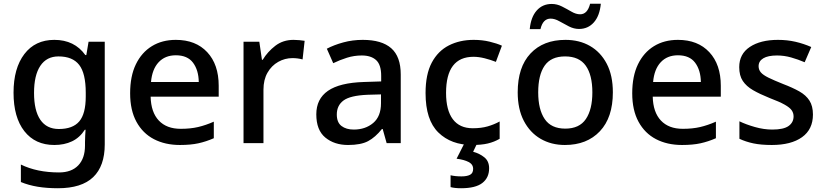

<svg xmlns="http://www.w3.org/2000/svg" viewBox="-20 -761 4386 1021"><path d="M269 -549Q376 -549 434 -468H439L451 -539H537V7Q537 122 475.5 181Q414 240 288 240Q229 240 180.5 232Q132 224 91 207V114Q177 156 294 156Q360 156 396 118.5Q432 81 432 13V-5Q432 -18 433 -39Q434 -60 435 -71H431Q404 -29 363 -9.5Q322 10 269 10Q167 10 109.5 -63.5Q52 -137 52 -268Q52 -398 109.5 -473.5Q167 -549 269 -549ZM291 -461Q228 -461 194.5 -411Q161 -361 161 -267Q161 -173 194.5 -124Q228 -75 293 -75Q367 -75 401.5 -115.5Q436 -156 436 -248V-268Q436 -371 401 -416Q366 -461 291 -461Z M915 -549Q1021 -549 1082 -483.5Q1143 -418 1143 -305V-247H781Q783 -164 824.5 -120Q866 -76 941 -76Q993 -76 1033.5 -85.5Q1074 -95 1117 -114V-26Q1076 -8 1035 1Q994 10 937 10Q858 10 798.5 -21Q739 -52 705.5 -113.5Q672 -175 672 -265Q672 -356 702.5 -419Q733 -482 787.5 -515.5Q842 -549 915 -549ZM915 -467Q858 -467 823.5 -430Q789 -393 783 -325H1037Q1036 -388 1006.5 -427.5Q977 -467 915 -467Z M1541 -549Q1555 -549 1571.5 -547.5Q1588 -546 1600 -544L1589 -445Q1563 -452 1535 -452Q1495 -452 1459.5 -432Q1424 -412 1402.5 -374.5Q1381 -337 1381 -284V0H1275V-539H1359L1373 -443H1377Q1403 -486 1444 -517.5Q1485 -549 1541 -549Z M1909 -549Q2010 -549 2060.5 -504.5Q2111 -460 2111 -365V0H2036L2015 -75H2011Q1976 -31 1937.5 -10.5Q1899 10 1831 10Q1758 10 1710 -29.5Q1662 -69 1662 -153Q1662 -235 1724 -278Q1786 -321 1915 -325L2007 -328V-358Q2007 -417 1980 -441.5Q1953 -466 1904 -466Q1863 -466 1825 -454Q1787 -442 1752 -425L1718 -502Q1756 -522 1805.5 -535.5Q1855 -549 1909 -549ZM1934 -257Q1842 -253 1806.5 -226.5Q1771 -200 1771 -152Q1771 -110 1796 -91Q1821 -72 1861 -72Q1923 -72 1964.5 -107Q2006 -142 2006 -212V-259Z M2491 10Q2379 10 2311 -56.5Q2243 -123 2243 -266Q2243 -366 2276 -428Q2309 -490 2367 -519.5Q2425 -549 2499 -549Q2544 -549 2583.5 -539.5Q2623 -530 2649 -518L2617 -432Q2589 -443 2557.5 -451Q2526 -459 2498 -459Q2352 -459 2352 -267Q2352 -175 2388 -127Q2424 -79 2494 -79Q2539 -79 2573.5 -89Q2608 -99 2637 -115V-23Q2608 -6 2574 2Q2540 10 2491 10ZM2581 134Q2581 184 2545 212Q2509 240 2432 240Q2398 240 2376 234V171Q2401 177 2434 177Q2463 177 2479.5 168.5Q2496 160 2496 137Q2496 113 2472 100.5Q2448 88 2408 83L2450 0H2518L2496 46Q2530 55 2555.5 75.5Q2581 96 2581 134Z M3239 -270Q3239 -136 3170 -63Q3101 10 2984 10Q2911 10 2854.5 -23Q2798 -56 2765.5 -118.5Q2733 -181 2733 -270Q2733 -404 2801 -476.5Q2869 -549 2987 -549Q3061 -549 3117.5 -516.5Q3174 -484 3206.5 -422Q3239 -360 3239 -270ZM2842 -270Q2842 -179 2876.5 -128Q2911 -77 2986 -77Q3061 -77 3095.5 -128Q3130 -179 3130 -270Q3130 -362 3095 -411.5Q3060 -461 2985 -461Q2910 -461 2876 -411.5Q2842 -362 2842 -270ZM2797 -606Q2803 -670 2834 -705Q2865 -740 2914 -740Q2942 -740 2968.5 -726.5Q2995 -713 3019 -699Q3043 -685 3065 -685Q3104 -685 3118 -741H3175Q3169 -677 3138 -642Q3107 -607 3059 -607Q3032 -607 3005.5 -620.5Q2979 -634 2954.5 -648Q2930 -662 2908 -662Q2867 -662 2854 -606Z M3585 -549Q3691 -549 3752 -483.5Q3813 -418 3813 -305V-247H3451Q3453 -164 3494.5 -120Q3536 -76 3611 -76Q3663 -76 3703.5 -85.5Q3744 -95 3787 -114V-26Q3746 -8 3705 1Q3664 10 3607 10Q3528 10 3468.5 -21Q3409 -52 3375.5 -113.5Q3342 -175 3342 -265Q3342 -356 3372.5 -419Q3403 -482 3457.5 -515.5Q3512 -549 3585 -549ZM3585 -467Q3528 -467 3493.5 -430Q3459 -393 3453 -325H3707Q3706 -388 3676.5 -427.5Q3647 -467 3585 -467Z M4303 -152Q4303 -73 4245 -31.5Q4187 10 4084 10Q4027 10 3986.5 1.5Q3946 -7 3912 -23V-116Q3947 -99 3994.5 -85.5Q4042 -72 4087 -72Q4147 -72 4173.5 -91Q4200 -110 4200 -142Q4200 -160 4190 -174.5Q4180 -189 4152.5 -204.5Q4125 -220 4072 -240Q4020 -261 3984.5 -281.5Q3949 -302 3930 -330.5Q3911 -359 3911 -404Q3911 -474 3967.5 -511.5Q4024 -549 4117 -549Q4166 -549 4209.5 -539Q4253 -529 4294 -511L4259 -430Q4224 -445 4187 -455.5Q4150 -466 4112 -466Q4064 -466 4039 -451Q4014 -436 4014 -409Q4014 -390 4026 -376Q4038 -362 4066.5 -348Q4095 -334 4145 -314Q4195 -295 4230.5 -275Q4266 -255 4284.5 -226Q4303 -197 4303 -152Z"/></svg>

Font: Noto Sans Ol Chiki Medium
Style: Regular
Weight: 500
Designer: Monotype Design Team, Lewis McGuffie
Foundry: Monotype Imaging Inc.
Version: Version 2.003; ttfautohint (v1.8.4.7-5d5b)